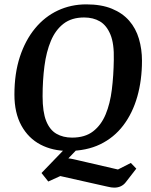

<svg xmlns="http://www.w3.org/2000/svg" viewBox="-20 -680 693 879"><path d="M503 179Q490 179 472 174.5Q454 170 434 166L256 126L201 151L170 112L277 1L337 -1L293 45Q304 46 317 49Q330 52 343 55L520 96L579 66L604 92L556 154Q547 166 533.5 172.5Q520 179 503 179ZM292 11Q221 11 165.5 -18Q110 -47 78 -105Q46 -163 46 -247Q46 -344 71 -420Q96 -496 140.5 -550Q185 -604 245 -632Q305 -660 375 -660Q444 -660 492.5 -640Q541 -620 571.5 -585Q602 -550 616 -502.5Q630 -455 630 -402Q630 -313 608.5 -237.5Q587 -162 544.5 -106Q502 -50 439 -19.5Q376 11 292 11ZM310 -50Q369 -50 406 -78.5Q443 -107 463.5 -156Q484 -205 492 -269.5Q500 -334 501 -406Q503 -480 485.5 -522Q468 -564 437.5 -582Q407 -600 365 -600Q308 -600 271 -571.5Q234 -543 213 -493Q192 -443 183.5 -377.5Q175 -312 175 -239Q175 -167 191.5 -126Q208 -85 238.5 -67.5Q269 -50 310 -50Z"/></svg>

Font: Faustina SemiBold
Style: Italic
Weight: 600
Italic angle: -8°
Designer: Alfonso Garcia
Foundry: http://www.omnibus-type.com
Version: Version 1.200